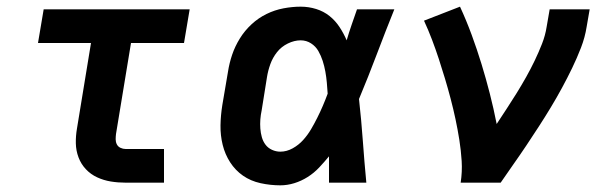

<svg xmlns="http://www.w3.org/2000/svg" viewBox="-20 -548 1840 576"><path d="M357 0Q334 0 312.5 -3.5Q291 -7 271.5 -16Q252 -25 237.5 -40.5Q223 -56 215.5 -76Q208 -96 207.5 -118Q207 -140 211 -163L253 -419H94L111 -520H549L532 -419H373L328 -146Q327 -138 327 -130Q327 -122 330.5 -115Q334 -108 341.5 -104.5Q349 -101 357 -101H472V0Z M821 8Q791 8 761.5 1.5Q732 -5 709 -21Q686 -37 670.5 -61Q655 -85 648 -113.5Q641 -142 641.5 -172Q642 -202 647 -233L664 -333Q668 -359 676.5 -384Q685 -409 699.5 -432.5Q714 -456 734.5 -475Q755 -494 779.5 -506Q804 -518 830.5 -523Q857 -528 882 -528Q906 -528 928.5 -521Q951 -514 968.5 -500Q986 -486 998.5 -467Q1011 -448 1020 -427Q1027 -451 1035 -474Q1043 -497 1051 -520H1163Q1136 -453 1110.5 -385.5Q1085 -318 1057 -251Q1064 -188 1068.5 -125.5Q1073 -63 1079 0H967Q967 -20 967 -40Q967 -60 967 -79Q953 -62 937.5 -45.5Q922 -29 903 -17Q884 -5 863 1.5Q842 8 821 8ZM821 -93Q840 -93 858 -103Q876 -113 889.5 -128Q903 -143 913 -160Q923 -177 932 -195Q941 -213 948.5 -230.5Q956 -248 963 -267Q962 -283 960.5 -300Q959 -317 956 -333.5Q953 -350 948 -365.5Q943 -381 935 -395Q927 -409 913 -418Q899 -427 882 -427Q863 -427 843.5 -417.5Q824 -408 811 -391.5Q798 -375 791 -355.5Q784 -336 781 -317L765 -217Q762 -203 761 -189.5Q760 -176 761 -162.5Q762 -149 765.5 -136.5Q769 -124 776.5 -114Q784 -104 796 -98.5Q808 -93 821 -93Z M1362 0Q1367 -33 1365 -65Q1363 -97 1358 -128.5Q1353 -160 1346.5 -190.5Q1340 -221 1332 -251.5Q1324 -282 1315 -312Q1306 -342 1296.5 -371Q1287 -400 1276 -429Q1265 -458 1252 -486L1360 -528Q1379 -487 1395 -443.5Q1411 -400 1424.5 -356Q1438 -312 1449.5 -267Q1461 -222 1470 -176Q1485 -199 1500.5 -222.5Q1516 -246 1530.5 -269.5Q1545 -293 1558.5 -317Q1572 -341 1584 -366Q1596 -391 1606 -416.5Q1616 -442 1620 -468L1629 -520H1749L1740 -468Q1735 -436 1723 -405Q1711 -374 1696.5 -344Q1682 -314 1666 -284.5Q1650 -255 1632.5 -226Q1615 -197 1596.5 -168.5Q1578 -140 1559 -111.5Q1540 -83 1520.5 -55.5Q1501 -28 1482 0Z"/></svg>

Font: Iosevka SS04 Extended
Style: Bold Italic
Weight: 700
Width: 7
Italic angle: -9°
Monospace: yes
Designer: Belleve Invis
Foundry: Belleve Invis
Version: Version 19.0.0; ttfautohint (v1.8.4)